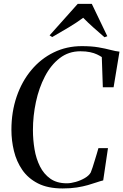

<svg xmlns="http://www.w3.org/2000/svg" viewBox="-20 -998 658 1026"><path d="M315 9Q235.5 9 182.8 -18Q130 -45 99 -90.2Q68 -135.5 54.5 -191.2Q41 -247 41 -304Q41 -400 69 -481.8Q97 -563.5 147.8 -624Q198.5 -684.5 267.2 -718Q336 -751.5 417.5 -751.5Q469 -751.5 506.5 -745Q544 -738.5 571 -731.2Q598 -724 618.5 -722L587 -531.5H529.5L524 -693Q513.5 -700 498.5 -707.2Q483.5 -714.5 461.5 -719.2Q439.5 -724 409.5 -724Q346.5 -724 299 -687.2Q251.5 -650.5 219.8 -589.2Q188 -528 172 -453.2Q156 -378.5 156 -302.5Q156 -251 164.5 -200.5Q173 -150 193.5 -109Q214 -68 249 -43.2Q284 -18.5 337 -18.5Q358.5 -18.5 384.8 -26Q411 -33.5 433.2 -46.5Q455.5 -59.5 465 -76.5Q469.5 -87.5 475 -104.2Q480.5 -121 486 -139.5Q491.5 -158 497 -175.5Q502.5 -193 506 -206.5H557L531.5 -34Q516.5 -30.5 496.2 -23.5Q476 -16.5 450 -9Q424 -1.5 390.5 3.8Q357 9 315 9ZM245 -809 395.5 -977.5H470.5L553.5 -804.5L538.5 -799Q509.5 -824 480.5 -849.8Q451.5 -875.5 424.5 -903Q389.5 -877 348 -852.2Q306.5 -827.5 259 -800Z"/></svg>

Font: Merriweather 144pt
Style: Italic
Weight: 400
Italic angle: -7.8°
Version: Version 2.101